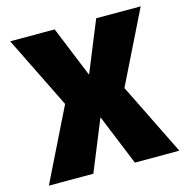

<svg xmlns="http://www.w3.org/2000/svg" viewBox="-107 -834 926 938"><g transform="rotate(-15 356.0 -365.0)"><path d="M26 0 206 -365 26 -730H251L355 -475H357L461 -730H686L506 -365L686 0H461L357 -255H355L251 0Z"/></g></svg>

Font: M PLUS 2 Thin Black
Style: Regular
Weight: 900
Version: Version 1.001